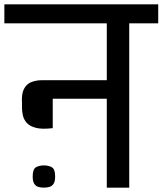

<svg xmlns="http://www.w3.org/2000/svg" viewBox="-56 -861 746 881"><path d="M434 0V-408H186V-273Q137 -267 108.5 -274.5Q80 -282 66.5 -297.5Q53 -313 49 -331.5Q45 -350 45 -364V-386Q42 -429 53.5 -452Q65 -475 87 -484Q109 -493 137 -493H434V-754H-36V-841H670V-754H537V0ZM145 0Q131 0 119.5 -3.5Q108 -7 101 -18Q94 -29 94 -51Q94 -85 109 -93.5Q124 -102 145 -102Q167 -102 182 -93.5Q197 -85 197 -51Q197 -29 190 -18Q183 -7 171 -3.5Q159 0 145 0Z"/></svg>

Font: Matangi SemiBold
Style: Regular
Weight: 600
Designer: Prashant Pant
Foundry: The Graphic Ant
Version: Version 3.002